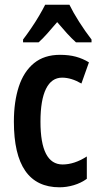

<svg xmlns="http://www.w3.org/2000/svg" viewBox="-20 -786 419 816"><path d="M233 10Q39 10 39 -269Q39 -354 60 -418Q81 -482 124.5 -517.5Q168 -553 235 -553Q273 -553 302.5 -545Q332 -537 358 -521L326 -431Q283 -456 244 -456Q199 -456 175.5 -408.5Q152 -361 152 -269Q152 -87 246 -87Q296 -87 349 -121V-26Q324 -8 293.5 1Q263 10 233 10ZM275 -766Q291 -733 316.5 -693Q342 -653 369 -618V-606H303Q284 -623 264.5 -644.5Q245 -666 223 -692Q201 -666 180.5 -643Q160 -620 144 -606H78V-618Q94 -639 112.5 -666Q131 -693 146.5 -719.5Q162 -746 172 -766Z"/></svg>

Font: Noto Sans ExtraCondensed SemiBold
Style: Regular
Weight: 600
Width: 2
Designer: Monotype Design Team
Foundry: Monotype Imaging Inc.
Version: Version 2.013; ttfautohint (v1.8.4.7-5d5b)